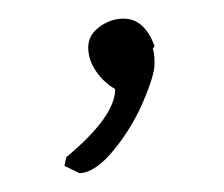

<svg xmlns="http://www.w3.org/2000/svg" viewBox="-20 -98 239 205"><path d="M48.8 79.1 50.8 69.8Q103 26.4 103 -2.9Q90.8 -9.8 82.5 -22Q74.2 -34.2 74.2 -47.4Q74.2 -60.5 86.2 -69.3Q98.1 -78.1 111.8 -78.1Q134.3 -78.1 145 -48.8L143.1 -45.9Q145 -42 145 -29.8Q145 -17.6 132.8 10.7Q120.6 39.1 101.1 62.7Q81.5 86.4 64.9 86.9Z"/></svg>

Font: Amatic SC
Style: Regular
Weight: 400
Version: Version 1.004